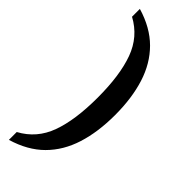

<svg xmlns="http://www.w3.org/2000/svg" viewBox="-345 -824 1107 1107"><g transform="rotate(45 209.0 -270.0)"><path d="M32 -804Q150 -769 223 -696Q296 -623 330 -515.5Q364 -408 364 -270Q364 -132 330 -24.5Q296 83 223 156Q150 229 32 264V200Q138 143 180 27.5Q222 -88 222 -270Q222 -452 180 -567.5Q138 -683 32 -740Z"/></g></svg>

Font: Noto Serif Sinhala
Style: Bold
Weight: 700
Designer: Jelle Bosma - Monotype Design Team
Foundry: Monotype Imaging Inc.
Version: Version 2.007; ttfautohint (v1.8.4.7-5d5b)